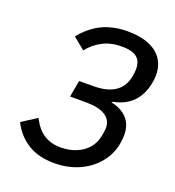

<svg xmlns="http://www.w3.org/2000/svg" viewBox="-134 -832 867 950"><g transform="rotate(20 300.0 -357.0)"><path d="M29.5 -121.5 108.5 -172Q134 -120 171.5 -96Q209 -72 259.5 -72Q305 -72 341.8 -87Q378.5 -102 402.5 -130Q426.5 -158 433 -196L437 -218Q439 -232 439 -238.5Q439 -279 406.8 -301.2Q374.5 -323.5 311.5 -324.5L219 -325L234.5 -412L316.5 -412.5Q457 -415 476 -528Q479.5 -546 479.5 -564Q479.5 -605.5 455 -625.2Q430.5 -645 376 -645Q319 -645 275.8 -622.8Q232.5 -600.5 202 -561.5L139.5 -612.5Q186 -670 244.2 -697.8Q302.5 -725.5 377.5 -725.5Q444 -725.5 490 -706.5Q536 -687.5 559.2 -652.5Q582.5 -617.5 582.5 -570Q582.5 -550.5 579 -531.5Q555.5 -398.5 428.5 -373L420.5 -367.5Q474 -357.5 505 -324.5Q536 -291.5 536 -235.5Q536 -217.5 532 -193.5Q522 -134.5 484.2 -87.8Q446.5 -41 387.5 -14.5Q328.5 12 257 12Q173.5 12 117 -23.5Q60.5 -59 29.5 -121.5Z"/></g></svg>

Font: JuliaMono MediumItalic
Style: Regular
Weight: 500
Italic angle: -9°
Monospace: yes
Designer: cormullion
Foundry: corm
Version: Version 0.049; ttfautohint (v1.8.4)